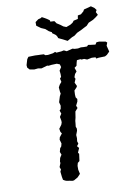

<svg xmlns="http://www.w3.org/2000/svg" viewBox="-95 -929 700 997"><g transform="rotate(-10 254.5 -430.0)"><path d="M190 5 176 3 167 0 157 -6 154 -22 151 -50 156 -60 151 -74 159 -94 158 -102 162 -120 172 -136 166 -151 171 -170 178 -178 182 -193 176 -214 179 -226 193 -244 187 -253 184 -270 198 -289 202 -300V-309L198 -330L208 -346L202 -363L209 -370L212 -387L207 -406L216 -435L223 -449L221 -458L219 -482L226 -495L237 -508L233 -526L240 -534V-549L238 -567L249 -584L245 -599L230 -605L202 -604L186 -602L179 -604L148 -595L130 -598L110 -596L86 -600L75 -612L74 -625L83 -655L91 -666L126 -667L146 -666H152L172 -665L179 -659L193 -658L220 -662L232 -667L238 -662L264 -664L278 -667L292 -660L324 -668L334 -665L352 -664L368 -667L382 -666H400L407 -673L420 -671L445 -668L452 -679L466 -680L500 -674L507 -668L501 -652L509 -620L494 -605L483 -599L450 -598L436 -596L434 -603L414 -604L389 -599L374 -605L360 -604L355 -607L336 -605L332 -591L329 -577L317 -568L324 -548L314 -536L308 -520L312 -511L304 -492L313 -473L310 -467L296 -452L295 -431L296 -416L303 -406L301 -393L291 -373L296 -360L282 -344L277 -312L273 -296L272 -284L270 -266L274 -255L273 -244L265 -223L266 -206L264 -190L268 -177L259 -165L268 -154L258 -131L263 -124L258 -87L248 -79L244 -64V-44L249 -21L234 -5L213 7L205 8ZM306 -712 283 -724 270 -730 260 -735 258 -742 252 -752 233 -766 234 -770 218 -779 202 -793 197 -795 181 -802 159 -818V-837L175 -849L190 -853L195 -857L210 -849L220 -843L233 -834L235 -826L256 -825L266 -811L270 -809L284 -800L297 -790L312 -784L334 -792L347 -800L355 -810L378 -815L381 -833L398 -836L413 -849L418 -858L434 -862L456 -868L473 -856L482 -844L476 -834L484 -818L470 -807L455 -797L430 -786L417 -772L401 -764L386 -756L362 -745L345 -732L332 -727Z"/></g></svg>

Font: Winky Rough Light
Style: Italic
Weight: 300
Italic angle: -8.97852°
Designer: Simon Atzbach
Foundry: typofactur
Version: Version 1.206; ttfautohint (v1.8.4.7-5d5b)